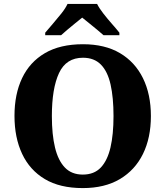

<svg xmlns="http://www.w3.org/2000/svg" viewBox="-20 -951 845 981"><path d="M403 10Q286 10 209 -36Q132 -82 93 -165Q54 -248 54 -359Q54 -470 93 -552Q132 -634 209.5 -679.5Q287 -725 404 -725Q516 -725 593 -679.5Q670 -634 710.5 -551.5Q751 -469 751 -358Q751 -247 710.5 -164.5Q670 -82 592.5 -36Q515 10 403 10ZM403 -59Q461 -59 495 -95Q529 -131 544.5 -197.5Q560 -264 560 -358Q560 -452 545 -519Q530 -586 495.5 -621Q461 -656 404 -656Q318 -656 281.5 -577.5Q245 -499 245 -358Q245 -264 261 -197.5Q277 -131 311.5 -95Q346 -59 403 -59ZM211 -784Q227 -803 249.5 -829Q272 -855 293.5 -882Q315 -909 325 -931H476Q487 -909 508 -882Q529 -855 552 -829Q575 -803 590 -784V-771H509Q497 -782 477 -798.5Q457 -815 436 -832Q415 -849 400 -861Q385 -849 364 -832Q343 -815 323.5 -798.5Q304 -782 292 -771H211Z"/></svg>

Font: Noto Serif Armenian ExtraBold
Style: Regular
Weight: 800
Version: Version 2.007